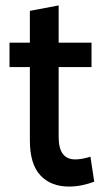

<svg xmlns="http://www.w3.org/2000/svg" viewBox="-20 -676 390 707"><path d="M15 -429V-519H90V-636L196 -656V-519H317V-429H196V-171Q196 -89 257 -89Q281 -89 313 -99L327 -7Q306 1 282 6Q258 11 234 11Q167 11 128.5 -30.5Q90 -72 90 -159V-429Z"/></svg>

Font: Radio Canada Condensed Medium
Style: Regular
Weight: 500
Width: 3
Designer: Charles Daoud, Etienne Aubert Bonn, Alexandre Saumier Demers, Jacques Le Bailly
Foundry: Radio-Canada
Version: Version 2.104; ttfautohint (v1.8.4.7-5d5b);gftools[0.9.28.de